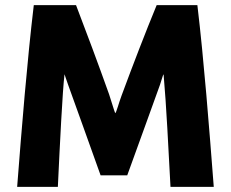

<svg xmlns="http://www.w3.org/2000/svg" viewBox="-20 -720 902 750"><path d="M815 10H646C638 -137 630 -307 619 -430C616 -427 612 -409 605 -389C587 -340 521 -155 477 -35H373C332 -151 262 -344 246 -389C239 -408 234 -425 232 -430C224 -362 214 -159 206 10H47C65 -223 86 -481 112 -700H277C315 -601 364 -470 406 -352C417 -319 425 -290 430 -278C434 -278 445 -321 455 -347C499 -466 549 -596 592 -700H751C777 -481 797 -223 815 10Z"/></svg>

Font: Repo ExtraBold
Style: Bold
Weight: 700
Designer: Stefan Peev
Foundry: Context Ltd
Version: Version 1.502